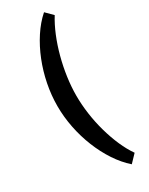

<svg xmlns="http://www.w3.org/2000/svg" viewBox="-236 -783 781 1005"><g transform="rotate(-30 154.0 -280.5)"><path d="M235 -740 276 -699Q251 -659 230 -608Q209 -557 194 -500.5Q179 -444 171 -387Q163 -330 163 -277Q163 -223 171 -166Q179 -109 194.5 -54Q210 1 231 49Q252 97 278 134L235 179Q193 142 159 90.5Q125 39 100.5 -22Q76 -83 63 -148.5Q50 -214 50 -279Q50 -344 63 -410Q76 -476 100.5 -537.5Q125 -599 159 -651Q193 -703 235 -740Z"/></g></svg>

Font: Karma Variable Light
Style: Regular
Weight: 300
Designer: Joana Correia
Foundry: Indian Type Foundry
Version: Version 3.000